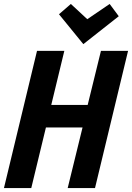

<svg xmlns="http://www.w3.org/2000/svg" viewBox="-33 -950 667 970"><path d="M-13 0 154 -693H292L226 -420H410L477 -693H614L447 0H309L384 -306H199L125 0ZM388 -727 265 -878 325 -930 408 -853 521 -930 567 -868Z"/></svg>

Font: Ubuntu Sans Mono
Style: Bold Italic
Weight: 700
Italic angle: -13.5°
Monospace: yes
Designer: Dalton Maag Ltd
Foundry: Dalton Maag Ltd
Version: Version 1.006